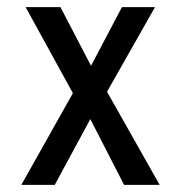

<svg xmlns="http://www.w3.org/2000/svg" viewBox="-20 -520 504 540"><path d="M329 0 234 -185 134 0H40L185 -258L52 -500H150L236 -335L323 -500H416L281 -262L429 0Z"/></svg>

Font: Share Tech
Style: Regular
Weight: 400
Designer: Ralph du Carrois
Foundry: Carrois Type Design
Version: Version 1.100